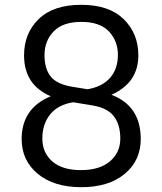

<svg xmlns="http://www.w3.org/2000/svg" viewBox="-20 -764 674 798"><path d="M70 -186Q70 -314 191 -364Q80 -411 80 -534Q80 -626 141 -685Q202 -744 317.5 -744Q433 -744 494 -684.5Q555 -625 555 -534Q555 -420 443 -370Q565 -324 565 -186Q565 -97 498.5 -41.5Q432 14 318 14Q204 14 137 -41.5Q70 -97 70 -186ZM363 -326 284 -339Q221 -329 188.5 -288.5Q156 -248 156 -188.5Q156 -129 197.5 -93Q239 -57 316.5 -57Q394 -57 437 -93.5Q480 -130 480 -188Q480 -246 453 -281Q426 -316 363 -326ZM283 -403 344 -393Q406 -404 438 -441Q470 -478 470 -536Q470 -594 432.5 -633.5Q395 -673 318 -673Q241 -673 203 -633.5Q165 -594 165 -535.5Q165 -477 191.5 -445Q218 -413 283 -403Z"/></svg>

Font: Sintony
Style: Regular
Weight: 400
Version: Version 001.001